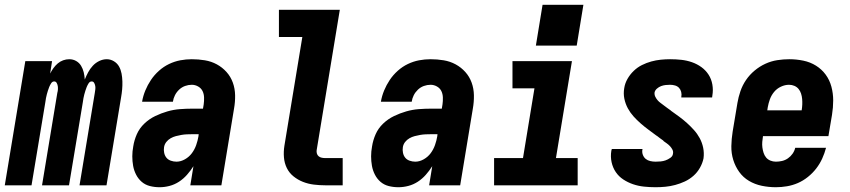

<svg xmlns="http://www.w3.org/2000/svg" viewBox="-39 -776 3559 804"><path d="M-19 0 67 -520H179L171 -468Q177 -480 185 -491Q193 -502 203 -510.5Q213 -519 225.5 -523.5Q238 -528 251 -528Q267 -528 280 -520.5Q293 -513 300.5 -500.5Q308 -488 311.5 -473.5Q315 -459 316 -443Q322 -458 330 -473Q338 -488 349.5 -500.5Q361 -513 376.5 -520.5Q392 -528 408 -528Q424 -528 438 -519.5Q452 -511 459.5 -497.5Q467 -484 470 -468Q473 -452 473.5 -435Q474 -418 472.5 -401.5Q471 -385 468 -368L407 0H294L358 -387Q359 -394 360 -401Q361 -408 360 -415Q359 -422 355.5 -428.5Q352 -435 345 -435Q337 -435 332 -427Q327 -419 324 -411.5Q321 -404 318.5 -396Q316 -388 314 -380.5Q312 -373 310.5 -365Q309 -357 308 -349L250 0H137L201 -387Q203 -394 203.5 -401Q204 -408 203 -415Q202 -422 198.5 -428.5Q195 -435 188 -435Q180 -435 175 -427Q170 -419 167 -411.5Q164 -404 161.5 -396Q159 -388 157 -380.5Q155 -373 153.5 -365Q152 -357 151 -349L93 0Z M629 8Q608 8 588.5 3Q569 -2 554.5 -14.5Q540 -27 531 -44.5Q522 -62 518.5 -81.5Q515 -101 515 -121.5Q515 -142 519 -163Q523 -189 534 -214Q545 -239 565.5 -258.5Q586 -278 611 -290Q636 -302 662 -309.5Q688 -317 714.5 -319Q741 -321 766 -321H811L814 -339Q816 -353 815.5 -368Q815 -383 809 -395Q803 -407 790.5 -414Q778 -421 764 -421Q750 -421 736 -416Q722 -411 711 -400.5Q700 -390 693.5 -377Q687 -364 685 -350H556Q560 -374 569.5 -397Q579 -420 593 -441Q607 -462 626.5 -479.5Q646 -497 669 -508Q692 -519 716 -523.5Q740 -528 764 -528Q792 -528 819 -523.5Q846 -519 869 -506.5Q892 -494 909.5 -474.5Q927 -455 936 -430Q945 -405 945.5 -377Q946 -349 941 -321L888 0H758L771 -80Q759 -61 744 -44Q729 -27 710.5 -15Q692 -3 671 2.5Q650 8 629 8ZM700 -99Q718 -99 735.5 -109Q753 -119 764.5 -134.5Q776 -150 782.5 -168.5Q789 -187 792 -205L793 -214H766Q755 -214 743.5 -213.5Q732 -213 720.5 -211Q709 -209 697.5 -206Q686 -203 675.5 -197Q665 -191 657.5 -181.5Q650 -172 648 -160Q646 -148 648.5 -136Q651 -124 658 -115.5Q665 -107 676.5 -103Q688 -99 700 -99Z M1324 0Q1299 0 1275 -3Q1251 -6 1229.5 -14.5Q1208 -23 1190 -37.5Q1172 -52 1162 -72.5Q1152 -93 1150 -117Q1148 -141 1152 -166L1227 -621H1129V-735H1384L1287 -147Q1286 -140 1288 -133Q1290 -126 1295.5 -121.5Q1301 -117 1308.5 -115.5Q1316 -114 1324 -114H1396V0Z M1629 8Q1608 8 1588.5 3Q1569 -2 1554.5 -14.5Q1540 -27 1531 -44.5Q1522 -62 1518.5 -81.5Q1515 -101 1515 -121.5Q1515 -142 1519 -163Q1523 -189 1534 -214Q1545 -239 1565.5 -258.5Q1586 -278 1611 -290Q1636 -302 1662 -309.5Q1688 -317 1714.5 -319Q1741 -321 1766 -321H1811L1814 -339Q1816 -353 1815.5 -368Q1815 -383 1809 -395Q1803 -407 1790.5 -414Q1778 -421 1764 -421Q1750 -421 1736 -416Q1722 -411 1711 -400.5Q1700 -390 1693.5 -377Q1687 -364 1685 -350H1556Q1560 -374 1569.5 -397Q1579 -420 1593 -441Q1607 -462 1626.5 -479.5Q1646 -497 1669 -508Q1692 -519 1716 -523.5Q1740 -528 1764 -528Q1792 -528 1819 -523.5Q1846 -519 1869 -506.5Q1892 -494 1909.5 -474.5Q1927 -455 1936 -430Q1945 -405 1945.5 -377Q1946 -349 1941 -321L1888 0H1758L1771 -80Q1759 -61 1744 -44Q1729 -27 1710.5 -15Q1692 -3 1671 2.5Q1650 8 1629 8ZM1700 -99Q1718 -99 1735.5 -109Q1753 -119 1764.5 -134.5Q1776 -150 1782.5 -168.5Q1789 -187 1792 -205L1793 -214H1766Q1755 -214 1743.5 -213.5Q1732 -213 1720.5 -211Q1709 -209 1697.5 -206Q1686 -203 1675.5 -197Q1665 -191 1657.5 -181.5Q1650 -172 1648 -160Q1646 -148 1648.5 -136Q1651 -124 1658 -115.5Q1665 -107 1676.5 -103Q1688 -99 1700 -99Z M2030 0V-114H2151L2199 -406H2107V-520H2356L2289 -114H2380V0ZM2205 -585 2233 -756H2404L2376 -585Z M2706 8Q2682 8 2658 5.5Q2634 3 2612 -4.5Q2590 -12 2571 -24.5Q2552 -37 2539.5 -55.5Q2527 -74 2522 -97Q2517 -120 2521 -145Q2522 -147 2522 -148.5Q2522 -150 2523 -152H2652Q2652 -152 2651.5 -151Q2651 -150 2651 -150Q2649 -138 2653 -127.5Q2657 -117 2665 -110.5Q2673 -104 2684 -101.5Q2695 -99 2706 -99Q2717 -99 2727.5 -100Q2738 -101 2748 -104.5Q2758 -108 2768 -115Q2778 -122 2779 -132Q2781 -141 2777 -149Q2773 -157 2767 -163.5Q2761 -170 2754 -175Q2747 -180 2740 -185L2739 -186V-187Q2732 -192 2725 -197Q2718 -202 2712 -207L2710 -208Q2694 -220 2677 -232.5Q2660 -245 2644 -259Q2628 -273 2614 -288.5Q2600 -304 2590 -322.5Q2580 -341 2575.5 -362.5Q2571 -384 2575 -407Q2578 -427 2588.5 -445.5Q2599 -464 2614.5 -479Q2630 -494 2649 -503.5Q2668 -513 2688 -518.5Q2708 -524 2728 -526Q2748 -528 2767 -528Q2791 -528 2814 -525.5Q2837 -523 2858.5 -515.5Q2880 -508 2898 -495Q2916 -482 2928 -463.5Q2940 -445 2944 -422Q2948 -399 2944 -376Q2944 -374 2943.5 -372Q2943 -370 2943 -368H2814Q2814 -368 2814 -369Q2814 -370 2814 -370Q2816 -381 2813.5 -391Q2811 -401 2804.5 -408Q2798 -415 2788 -418Q2778 -421 2767 -421Q2758 -421 2748.5 -420Q2739 -419 2729.5 -415.5Q2720 -412 2712 -405Q2704 -398 2702 -389Q2701 -379 2705 -371Q2709 -363 2714.5 -356.5Q2720 -350 2727 -345Q2734 -340 2741 -334.5Q2748 -329 2755 -324Q2762 -319 2769 -314L2771 -312Q2788 -300 2805 -287.5Q2822 -275 2837.5 -261Q2853 -247 2867 -231.5Q2881 -216 2891 -197.5Q2901 -179 2905.5 -157.5Q2910 -136 2907 -113Q2903 -93 2892 -73.5Q2881 -54 2864.5 -39.5Q2848 -25 2828.5 -16Q2809 -7 2788.5 -1.5Q2768 4 2747.5 6Q2727 8 2706 8Z M3210 8Q3180 8 3151 2Q3122 -4 3097.5 -18.5Q3073 -33 3056.5 -56Q3040 -79 3031.5 -106.5Q3023 -134 3023.5 -164Q3024 -194 3029 -225L3049 -345Q3053 -369 3061.5 -394Q3070 -419 3085 -441Q3100 -463 3121 -480.5Q3142 -498 3166 -509Q3190 -520 3215.5 -524Q3241 -528 3266 -528Q3266 -528 3266 -528Q3266 -528 3266 -528Q3296 -528 3325 -522Q3354 -516 3378 -501Q3402 -486 3418.5 -463.5Q3435 -441 3442.5 -413Q3450 -385 3450 -355.5Q3450 -326 3445 -295L3430 -206H3156Q3154 -194 3153 -182Q3152 -170 3153.5 -158.5Q3155 -147 3158.5 -136Q3162 -125 3169 -116.5Q3176 -108 3187 -103.5Q3198 -99 3210 -99Q3223 -99 3236 -102Q3249 -105 3260.5 -113Q3272 -121 3280 -132.5Q3288 -144 3291 -157H3420Q3414 -134 3404 -112Q3394 -90 3379 -70.5Q3364 -51 3344 -35Q3324 -19 3302 -9.5Q3280 0 3256.5 4Q3233 8 3210 8ZM3174 -314H3318Q3320 -326 3320.5 -338Q3321 -350 3320 -361.5Q3319 -373 3315.5 -384Q3312 -395 3305 -403.5Q3298 -412 3287.5 -416.5Q3277 -421 3265 -421Q3248 -421 3231 -413Q3214 -405 3202.5 -391Q3191 -377 3185 -360.5Q3179 -344 3176 -327Z"/></svg>

Font: Iosevka SS04 Heavy Oblique
Style: Regular
Weight: 900
Italic angle: -9°
Monospace: yes
Designer: Belleve Invis
Foundry: Belleve Invis
Version: Version 19.0.0; ttfautohint (v1.8.4)